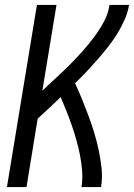

<svg xmlns="http://www.w3.org/2000/svg" viewBox="-20 -755 541 775"><path d="M8 0 129 -735H208L151 -389Q178 -415 206 -440.5Q234 -466 260.5 -492.5Q287 -519 312 -547Q337 -575 359.5 -605Q382 -635 399.5 -667.5Q417 -700 422 -735H501Q496 -705 483 -675.5Q470 -646 453 -618.5Q436 -591 415.5 -565Q395 -539 373.5 -514.5Q352 -490 329.5 -466Q307 -442 283 -419Q298 -387 311.5 -353.5Q325 -320 337.5 -286.5Q350 -253 360.5 -218.5Q371 -184 378.5 -148.5Q386 -113 390 -75.5Q394 -38 388 0H309Q314 -33 311.5 -65Q309 -97 303 -128Q297 -159 288.5 -189Q280 -219 270 -248Q260 -277 248.5 -306Q237 -335 225 -363Q202 -341 178.5 -319Q155 -297 132 -276L87 0Z"/></svg>

Font: Iosevka Curly
Style: Italic
Weight: 400
Italic angle: -9°
Monospace: yes
Designer: Belleve Invis
Foundry: Belleve Invis
Version: Version 22.1.2; ttfautohint (v1.8.4)